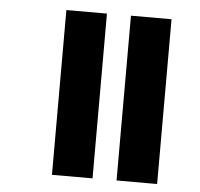

<svg xmlns="http://www.w3.org/2000/svg" viewBox="-46 -645 723 693"><g transform="rotate(5 315.0 -298.5)"><path d="M401 0H548V-597H401ZM167 0H314V-597H167Z"/></g></svg>

Font: Noto Sans Gujarati UI SemiCondensed ExtraBold
Style: Regular
Weight: 800
Width: 4
Designer: Jelle Bosma - Monotype Design Team, Universal Thirst
Foundry: Monotype Imaging Inc.
Version: Version 2.106